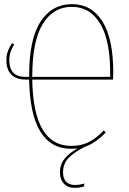

<svg xmlns="http://www.w3.org/2000/svg" viewBox="-20 -710 624 929"><path d="M527 -325H136Q141 -4 325 -4Q372 -4 408.5 -22Q445 -40 482 -79L492 -69Q438 -15 391 0Q341 25 313 53Q285 81 285 124Q285 153 300 169Q315 185 343 185Q364 185 388 178L387 192Q363 199 342 199Q308 199 289 178.5Q270 158 270 124Q270 86 292 58.5Q314 31 355 8Q335 10 325 10Q127 10 121 -325H104Q58 -325 34.5 -349.5Q11 -374 11 -417Q11 -443 18 -462Q25 -481 38 -501L49 -495Q37 -477 31 -459Q25 -441 25 -417Q25 -380 44 -359Q63 -338 103 -338H121V-345Q121 -521 176.5 -605.5Q232 -690 328 -690Q423 -690 475.5 -606.5Q528 -523 528 -359Q528 -338 527 -325ZM327 -677Q239 -677 187.5 -595Q136 -513 136 -338H513Q516 -508 466.5 -592.5Q417 -677 327 -677Z"/></svg>

Font: Fira Sans Compressed Hair
Style: Regular
Weight: 100
Width: 1
Designer: bBox Type GmbH & Carrois Corporate GbR & Edenspiekermann AG
Foundry: bBox Type GmbH & Carrois Corporate GbR & Edenspiekermann AG
Version: Version 4.301